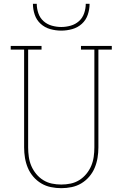

<svg xmlns="http://www.w3.org/2000/svg" viewBox="-20 -975 640 1003"><path d="M300 8Q273 8 246 2.5Q219 -3 195.5 -17Q172 -31 154 -52Q136 -73 125.5 -98Q115 -123 110.5 -150Q106 -177 106 -205V-716H36V-735H197V-716H127V-205Q127 -180 130.5 -155.5Q134 -131 143.5 -108.5Q153 -86 169 -66.5Q185 -47 206 -34Q227 -21 251 -16Q275 -11 300 -11Q325 -11 349 -16Q373 -21 394 -34Q415 -47 431 -66.5Q447 -86 456.5 -108.5Q466 -131 469.5 -155.5Q473 -180 473 -205V-716H403V-735H564V-716H494V-205Q494 -177 489.5 -150Q485 -123 474.5 -98Q464 -73 446 -52Q428 -31 404.5 -17Q381 -3 354 2.5Q327 8 300 8ZM300 -815Q271 -815 242.5 -823Q214 -831 192.5 -850.5Q171 -870 161.5 -898Q152 -926 152 -955H172Q172 -930 180.5 -905.5Q189 -881 207.5 -864.5Q226 -848 250.5 -841Q275 -834 300 -834Q325 -834 349.5 -841Q374 -848 392.5 -864.5Q411 -881 419.5 -905.5Q428 -930 428 -955H448Q448 -926 438.5 -898Q429 -870 407.5 -850.5Q386 -831 357.5 -823Q329 -815 300 -815Z"/></svg>

Font: Iosevka Etoile Thin
Style: Regular
Weight: 100
Designer: Belleve Invis
Foundry: Belleve Invis
Version: Version 22.1.2; ttfautohint (v1.8.4)